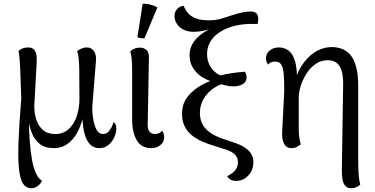

<svg xmlns="http://www.w3.org/2000/svg" viewBox="-20 -773 1990 1020"><path d="M147 227Q118 227 102 202Q86 177 80.5 121.5Q75 66 78.5 -25.5Q82 -117 93 -250L87 -416Q85 -452 83 -471.5Q81 -491 78 -502Q85 -509 98.5 -515Q112 -521 130 -521Q153 -521 164 -505.5Q175 -490 175 -462Q175 -437 173 -404.5Q171 -372 169 -337Q167 -302 165.5 -268.5Q164 -235 162 -208Q162 -172 172.5 -138.5Q183 -105 207.5 -83Q232 -61 274 -61Q315 -61 344 -86.5Q373 -112 387.5 -155Q402 -198 402 -247Q402 -347 401 -409.5Q400 -472 390 -502Q405 -512 416.5 -516.5Q428 -521 442 -521Q466 -521 480 -500Q494 -479 489 -440L470 -202Q470 -176 473.5 -151.5Q477 -127 483.5 -106Q490 -85 501 -73Q512 -61 527 -61Q544 -61 555 -72Q566 -83 573 -98Q580 -113 583 -124Q588 -121 593 -114Q598 -107 598 -91Q598 -67 586.5 -42.5Q575 -18 555 -2Q535 14 508 14Q478 14 458.5 -6Q439 -26 429.5 -61.5Q420 -97 418 -143H419Q408 -100 387.5 -64Q367 -28 336.5 -7Q306 14 267 14Q219 14 191 -8.5Q163 -31 150 -64.5Q137 -98 132 -132H134Q134 -77 138 -22Q142 33 150.5 79Q159 125 174 153Q181 168 190 176.5Q199 185 203 188Q195 205 179.5 216Q164 227 147 227Z M783 14Q731 14 706.5 -28Q682 -70 682 -137V-399Q682 -436 679.5 -460Q677 -484 672 -501Q686 -512 697.5 -516Q709 -520 724 -520Q744 -520 759 -506.5Q774 -493 771 -458L765 -129Q762 -94 771.5 -77.5Q781 -61 804 -61Q815 -61 824.5 -65.5Q834 -70 841 -78Q847 -72 849.5 -61.5Q852 -51 852 -43Q852 -17 831 -1.5Q810 14 783 14ZM747 -569Q738 -569 726.5 -570.5Q715 -572 710 -576L738 -753Q758 -754 781 -748Q804 -742 816 -733Z M1235 188Q1201 188 1187 163Q1199 157 1212.5 147.5Q1226 138 1235 123.5Q1244 109 1244 88Q1244 68 1233.5 54.5Q1223 41 1205.5 32Q1188 23 1165 17L1128 5Q1086 -7 1052.5 -22Q1019 -37 995.5 -57.5Q972 -78 959.5 -105Q947 -132 947 -169Q947 -215 970 -249.5Q993 -284 1032.5 -310Q1072 -336 1121 -351V-337Q1087 -343 1056 -362Q1025 -381 1006 -411Q987 -441 987 -480Q987 -529 1023 -567.5Q1059 -606 1131 -637L1133 -631Q1105 -620 1071 -612Q1037 -604 1008 -604Q978 -604 955 -615.5Q932 -627 919.5 -646.5Q907 -666 907 -689Q907 -710 921.5 -725.5Q936 -741 956 -742Q964 -720 979 -703Q994 -686 1020.5 -675.5Q1047 -665 1089 -665Q1129 -665 1159.5 -675Q1190 -685 1219 -694Q1244 -702 1267.5 -707Q1291 -712 1313 -712Q1333 -712 1342.5 -702Q1352 -692 1352 -672Q1352 -666 1351 -659Q1350 -652 1348 -645Q1342 -646 1333 -646Q1324 -646 1316 -646Q1270 -646 1228 -636Q1186 -626 1152.5 -605.5Q1119 -585 1099.5 -555Q1080 -525 1080 -486Q1080 -452 1094.5 -425.5Q1109 -399 1131 -383.5Q1153 -368 1174 -367V-331Q1140 -323 1109.5 -300.5Q1079 -278 1060.5 -245.5Q1042 -213 1042 -173Q1042 -134 1059.5 -106.5Q1077 -79 1109.5 -60Q1142 -41 1187 -28L1216 -18Q1236 -12 1255 -3.5Q1274 5 1290.5 18Q1307 31 1316.5 48Q1326 65 1326 88Q1326 131 1299 159.5Q1272 188 1235 188ZM1219 -314Q1199 -314 1175.5 -320Q1152 -326 1130 -332V-368Q1175 -379 1212.5 -384.5Q1250 -390 1280 -392Q1286 -385 1288 -377.5Q1290 -370 1290 -362Q1290 -338 1269.5 -326Q1249 -314 1219 -314Z M1846 227Q1825 227 1814 214Q1803 201 1799.5 180Q1796 159 1796 133L1803 -326Q1803 -369 1795 -396.5Q1787 -424 1769 -438.5Q1751 -453 1721 -453Q1684 -453 1655.5 -432.5Q1627 -412 1607.5 -381Q1588 -350 1577.5 -316Q1567 -282 1567 -254V-95Q1567 -63 1570 -42.5Q1573 -22 1578 -6Q1569 1 1557 7.5Q1545 14 1528 14Q1502 14 1489.5 -8.5Q1477 -31 1479 -71L1490 -289Q1490 -341 1487.5 -376Q1485 -411 1475 -428.5Q1465 -446 1441 -446Q1428 -446 1419 -441.5Q1410 -437 1404 -430Q1399 -436 1396 -445.5Q1393 -455 1393 -464Q1393 -489 1413 -505Q1433 -521 1462 -521Q1491 -521 1513.5 -504Q1536 -487 1548 -446Q1560 -405 1557 -330L1542 -335Q1564 -402 1596 -443Q1628 -484 1665.5 -503.5Q1703 -523 1742 -523Q1768 -523 1793.5 -514.5Q1819 -506 1839 -484Q1859 -462 1871 -421Q1883 -380 1883 -316V64Q1883 88 1883.5 115.5Q1884 143 1886.5 167.5Q1889 192 1894 207Q1889 213 1875.5 220Q1862 227 1846 227Z"/></svg>

Font: Arima Medium
Style: Regular
Weight: 500
Designer: Joana Correia and Natanael Gama
Foundry: NDISCOVER
Version: Version 1.101;gftools[0.9.23]